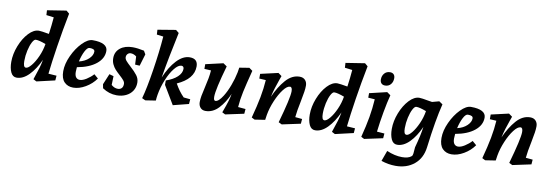

<svg xmlns="http://www.w3.org/2000/svg" viewBox="-68 -1275 5773 2015"><g transform="rotate(10 2819.0 -267.5)"><path d="M30 -140Q30 -224 64 -311Q98 -398 151.5 -455Q205 -512 260 -512Q283 -512 368 -497Q381 -589 388 -677L308 -687L305 -738L508 -770L540 -743Q504 -561 476.5 -383Q449 -205 436 -85L523 -79L519 -28L325 17L291 -1Q318 -80 332 -125.5Q346 -171 354 -219Q307 -115 244 -50.5Q181 14 113 14Q71 14 50.5 -30Q30 -74 30 -140ZM192 -106Q215 -106 248.5 -146.5Q282 -187 311 -252Q340 -317 351 -386Q280 -413 244 -413Q226 -413 207 -377Q188 -341 175.5 -285Q163 -229 163 -172Q163 -141 169.5 -123.5Q176 -106 192 -106Z M584 -138Q584 -216 624.5 -304Q665 -392 724 -452Q783 -512 833 -512Q912 -512 952.5 -490Q993 -468 993 -425Q993 -345 920 -286Q847 -227 718 -204Q715 -179 715 -154Q715 -115 730 -96.5Q745 -78 770 -78Q800 -78 840.5 -103.5Q881 -129 912 -163L956 -125Q913 -64 846 -25Q779 14 716 14Q657 14 620.5 -23.5Q584 -61 584 -138ZM870 -396Q870 -411 857 -418.5Q844 -426 815 -426Q791 -426 767 -379.5Q743 -333 728 -267Q792 -282 831 -319.5Q870 -357 870 -396Z M1027 -34 1019 -76 1067 -191 1113 -178 1110 -84Q1143 -55 1179 -55Q1205 -55 1220 -70.5Q1235 -86 1235 -116Q1235 -135 1220.5 -153Q1206 -171 1175 -199Q1144 -227 1124.5 -248.5Q1105 -270 1091 -299.5Q1077 -329 1077 -365Q1077 -432 1127 -472Q1177 -512 1260 -512Q1310 -512 1381 -497L1402 -461L1364 -334L1315 -337L1311 -423Q1282 -446 1250 -446Q1231 -446 1217.5 -432Q1204 -418 1204 -397Q1204 -378 1220 -359Q1236 -340 1270 -309Q1318 -266 1344.5 -231Q1371 -196 1371 -153Q1371 -104 1346.5 -66Q1322 -28 1278 -7Q1234 14 1179 14Q1098 14 1027 -34Z M1555 -678 1485 -687 1482 -738 1675 -770 1708 -743Q1648 -464 1613 -252Q1662 -369 1729 -440.5Q1796 -512 1868 -512Q1954 -512 1954 -429Q1954 -296 1780 -218Q1823 -140 1877 -86L1948 -79L1944 -28L1778 14L1661 -182V-229Q1737 -255 1780 -295Q1823 -335 1823 -381Q1823 -394 1816 -402Q1809 -410 1797 -410Q1763 -410 1722.5 -359.5Q1682 -309 1649 -229Q1616 -149 1602 -66Q1596 -29 1595 -3L1485 14L1449 -3Q1480 -112 1511.5 -314.5Q1543 -517 1555 -678Z M2051 -68Q2051 -98 2057.5 -134.5Q2064 -171 2077 -225Q2091 -285 2099 -328.5Q2107 -372 2110 -415L2039 -419V-469L2226 -512L2265 -485Q2191 -226 2191 -150Q2191 -108 2210 -108Q2245 -108 2289 -179Q2321 -230 2348 -302Q2375 -374 2389 -444L2397 -495L2502 -512L2538 -486Q2499 -335 2481 -251Q2463 -167 2457 -86L2537 -79L2533 -28L2336 14L2303 -3L2311 -25Q2357 -147 2366 -210Q2326 -116 2265 -51Q2204 14 2126 14Q2091 14 2071 -9Q2051 -32 2051 -68Z M2694 -415 2624 -419V-469L2812 -512L2849 -485L2834 -443Q2815 -389 2802 -347.5Q2789 -306 2777 -252Q2826 -363 2891.5 -437.5Q2957 -512 3039 -512Q3077 -512 3098 -489Q3119 -466 3119 -430Q3119 -399 3113.5 -364Q3108 -329 3095 -261Q3072 -152 3066 -86L3140 -79L3136 -28L2939 14L2904 -3Q2981 -274 2981 -345Q2981 -391 2957 -391Q2926 -391 2886.5 -339.5Q2847 -288 2814 -210Q2781 -132 2768 -57Q2765 -41 2760 -3L2650 14L2617 -3Q2652 -133 2670 -228.5Q2688 -324 2694 -415Z M3211 -140Q3211 -224 3245 -311Q3279 -398 3332.5 -455Q3386 -512 3441 -512Q3464 -512 3549 -497Q3562 -589 3569 -677L3489 -687L3486 -738L3689 -770L3721 -743Q3685 -561 3657.5 -383Q3630 -205 3617 -85L3704 -79L3700 -28L3506 17L3472 -1Q3499 -80 3513 -125.5Q3527 -171 3535 -219Q3488 -115 3425 -50.5Q3362 14 3294 14Q3252 14 3231.5 -30Q3211 -74 3211 -140ZM3373 -106Q3396 -106 3429.5 -146.5Q3463 -187 3492 -252Q3521 -317 3532 -386Q3461 -413 3425 -413Q3407 -413 3388 -377Q3369 -341 3356.5 -285Q3344 -229 3344 -172Q3344 -141 3350.5 -123.5Q3357 -106 3373 -106Z M3855 -415 3785 -420V-468L3971 -512L4009 -485Q3989 -409 3969 -298.5Q3949 -188 3937 -85L4017 -79L4013 -28L3817 14L3784 -3Q3816 -126 3832.5 -222Q3849 -318 3855 -415ZM3882 -632Q3882 -671 3905 -697Q3928 -723 3965 -723Q3990 -723 4004 -708.5Q4018 -694 4018 -668Q4018 -628 3995.5 -602Q3973 -576 3936 -576Q3910 -576 3896 -591Q3882 -606 3882 -632Z M4242 133Q4309 133 4341 105Q4351 97 4353.5 73.5Q4356 50 4359 7Q4396 -126 4408 -218Q4362 -114 4299 -50Q4236 14 4168 14Q4126 14 4105.5 -30Q4085 -74 4085 -140Q4085 -224 4119 -311Q4153 -398 4206.5 -455Q4260 -512 4315 -512Q4339 -512 4414 -498L4452 -492L4526 -512L4564 -486Q4520 -313 4483 -14Q4468 104 4388.5 169.5Q4309 235 4191 235Q4114 235 4037 209L4078 96Q4164 133 4242 133ZM4248 -106Q4271 -106 4304 -146.5Q4337 -187 4366 -252Q4395 -317 4406 -386Q4335 -413 4299 -413Q4281 -413 4262 -377Q4243 -341 4230.5 -285Q4218 -229 4218 -172Q4218 -140 4224.5 -123Q4231 -106 4248 -106Z M4615 -138Q4615 -216 4655.5 -304Q4696 -392 4755 -452Q4814 -512 4864 -512Q4943 -512 4983.5 -490Q5024 -468 5024 -425Q5024 -345 4951 -286Q4878 -227 4749 -204Q4746 -179 4746 -154Q4746 -115 4761 -96.5Q4776 -78 4801 -78Q4831 -78 4871.5 -103.5Q4912 -129 4943 -163L4987 -125Q4944 -64 4877 -25Q4810 14 4747 14Q4688 14 4651.5 -23.5Q4615 -61 4615 -138ZM4901 -396Q4901 -411 4888 -418.5Q4875 -426 4846 -426Q4822 -426 4798 -379.5Q4774 -333 4759 -267Q4823 -282 4862 -319.5Q4901 -357 4901 -396Z M5151 -415 5081 -419V-469L5269 -512L5306 -485L5291 -443Q5272 -389 5259 -347.5Q5246 -306 5234 -252Q5283 -363 5348.5 -437.5Q5414 -512 5496 -512Q5534 -512 5555 -489Q5576 -466 5576 -430Q5576 -399 5570.5 -364Q5565 -329 5552 -261Q5529 -152 5523 -86L5597 -79L5593 -28L5396 14L5361 -3Q5438 -274 5438 -345Q5438 -391 5414 -391Q5383 -391 5343.5 -339.5Q5304 -288 5271 -210Q5238 -132 5225 -57Q5222 -41 5217 -3L5107 14L5074 -3Q5109 -133 5127 -228.5Q5145 -324 5151 -415Z"/></g></svg>

Font: Andada Pro ExtraBold
Style: Italic
Weight: 800
Italic angle: -6.99998°
Designer: Carolina Giovagnoli
Foundry: Huerta Tipografica
Version: Version 3.005; ttfautohint (v1.8.4)